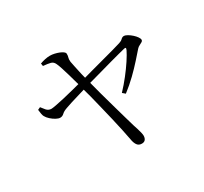

<svg xmlns="http://www.w3.org/2000/svg" viewBox="-157 -976 1314 1235"><g transform="rotate(-30 500.0 -358.0)"><path d="M267 -716 264 -736Q283 -743 302 -747Q321 -751 338 -751Q354 -751 371.5 -747Q389 -743 404 -737Q419 -731 429 -723.5Q439 -716 439 -708Q440 -694 436 -682.5Q432 -671 434 -651Q437 -637 442.5 -609Q448 -581 456 -547Q460 -531 464 -515Q488 -522 518 -530Q566 -543 616 -556.5Q666 -570 706.5 -581Q747 -592 765 -598Q782 -603 792 -613Q802 -623 813 -623Q825 -623 840 -614Q855 -605 869 -592.5Q883 -580 892 -567Q901 -554 901 -545Q901 -537 892.5 -531.5Q884 -526 873 -521Q862 -516 854 -507Q833 -483 800.5 -446.5Q768 -410 727.5 -370.5Q687 -331 640 -295L620 -312Q656 -350 688.5 -391.5Q721 -433 746 -471Q771 -509 784 -536Q789 -549 786 -551Q783 -553 774 -551Q758 -547 728.5 -539.5Q699 -532 661.5 -521.5Q624 -511 584.5 -500Q545 -489 509 -479Q491 -474 476 -470Q487 -427 500 -379Q516 -321 531.5 -266Q547 -211 560 -165.5Q573 -120 581 -93Q586 -78 591.5 -60.5Q597 -43 600.5 -28Q604 -13 604 -5Q604 13 595.5 24Q587 35 569 35Q546 35 534.5 18Q523 1 519 -26Q513 -58 503.5 -103Q494 -148 482 -198.5Q470 -249 457.5 -300Q445 -351 434 -395Q425 -427 418 -453Q399 -448 378 -441Q341 -430 310 -420.5Q279 -411 267 -406Q240 -397 227 -384.5Q214 -372 198 -372Q185 -372 167.5 -381.5Q150 -391 134 -405.5Q118 -420 110 -435Q106 -442 103.5 -455.5Q101 -469 99 -487L118 -496Q128 -482 141.5 -466.5Q155 -451 176 -450Q186 -450 212.5 -455Q239 -460 276.5 -468.5Q314 -477 356 -488Q381 -494 406 -501Q404 -509 401 -518Q393 -548 383.5 -580.5Q374 -613 365 -641Q356 -669 349 -683Q340 -703 321 -708Q302 -713 267 -716Z"/></g></svg>

Font: Early Summer Mincho
Style: Regular
Weight: 400
Designer: GuiWonder
Version: Version 1.002